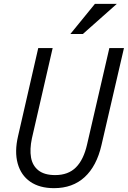

<svg xmlns="http://www.w3.org/2000/svg" viewBox="-20 -970 665 999"><path d="M261 9Q186 9 137.5 -24.5Q89 -58 72 -119.5Q55 -181 74 -262L179 -720H254L146 -250Q134 -193 141.5 -150.5Q149 -108 180 -83.5Q211 -59 267 -59Q335 -59 375 -99Q415 -139 433 -218L549 -720H625L508 -215Q483 -106 420.5 -48.5Q358 9 261 9ZM411 -793H346L474 -950H588Z"/></svg>

Font: Instrument Sans SemiCondensed
Style: Italic
Weight: 400
Width: 4
Italic angle: -13°
Designer: Rodrigo Fuenzalida
Foundry: fragTYPE
Version: Version 1.000;gftools[0.9.28]